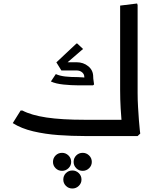

<svg xmlns="http://www.w3.org/2000/svg" viewBox="-20 -778 875 1098"><path d="M465 0Q390 0 314 -5.5Q238 -11 170 -27Q102 -43 53 -74L98 -146H108Q159 -119 246 -106Q333 -93 465 -93H674L672 0ZM667 -300V-746L764 -758L767 -749V-300ZM676 0 679 -42Q679 -42 676 -74.5Q673 -107 670 -158Q667 -209 667 -265V-350L764 -362L767 -354V-247Q767 -206 769.5 -165Q772 -124 774.5 -89.5Q777 -55 779.5 -34.5Q782 -14 782 -14L767 0ZM581 0V-93H687V0ZM581 0Q570 0 565.5 -14Q561 -28 561 -48Q561 -68 565.5 -80.5Q570 -93 581 -93ZM340 -399 302 -421 417 -529H422L455 -498ZM426 -290Q388 -290 343.5 -294.5Q299 -299 271 -312L299 -354H300Q322 -344 353.5 -340.5Q385 -337 426 -337ZM331 -375 302 -422H418V-375ZM426 -290V-337Q441 -337 454 -335.5Q467 -334 467 -334V-290ZM466 -290Q464 -304 463 -316.5Q462 -329 462 -339H513Q513 -329 515 -317Q517 -305 518 -295L512 -290ZM462 -339Q462 -354 449.5 -364.5Q437 -375 418 -375H342V-380L347 -422H418Q457 -422 485 -399Q513 -376 513 -339ZM335 199Q313 199 298 184Q283 169 283 148Q283 126 298 111Q313 96 335 96Q356 96 371.5 111Q387 126 387 148Q387 169 371.5 184Q356 199 335 199ZM453 199Q431 199 416 184Q401 169 401 148Q401 126 416 111Q431 96 453 96Q474 96 489.5 111Q505 126 505 148Q505 169 489.5 184Q474 199 453 199ZM394 300Q372 300 357 285Q342 270 342 249Q342 227 357 212Q372 197 394 197Q415 197 430.5 212Q446 227 446 249Q446 270 430.5 285Q415 300 394 300Z"/></svg>

Font: Fustat SemiBold
Style: Regular
Weight: 600
Designer: Mohamed Gaber, Khaled Hosny, Laura Garcia Mut
Foundry: Kief Type Foundry, Alif Type Foundry, Hard Type Foundry
Version: Version 1.007